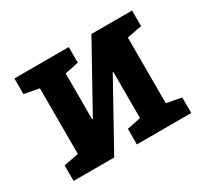

<svg xmlns="http://www.w3.org/2000/svg" viewBox="-113 -692 916 857"><g transform="rotate(-30 345.0 -264.0)"><path d="M43 0V-80.1L119.6 -94.7V-433.1L43 -447.8V-528.3H323.2V-447.8L252.4 -433.1V-196.3L255.4 -195.8L439.9 -528.3H649.4V-447.8L572.8 -433.1V-94.7L649.4 -80.1V0H369.1V-80.1L439.9 -94.7V-332.5L437 -333L252.4 0Z"/></g></svg>

Font: Roboto Slab SemiBold
Style: Regular
Weight: 600
Designer: Google
Version: Version 2.001; ttfautohint (v1.8.3)